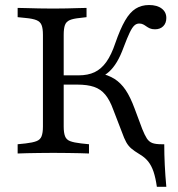

<svg xmlns="http://www.w3.org/2000/svg" viewBox="-20 -602 699 753"><path d="M180.6 -2.4Q157.3 -2.4 132.7 -2Q108.1 -1.6 86.3 -1.2Q64.5 -0.8 49.2 0V-36.3L80.6 -39.5Q108.1 -42.7 123 -48.4Q137.9 -54 143.1 -67.7Q148.4 -81.5 148.4 -105.6V-465.3Q148.4 -490.3 143.1 -503.6Q137.9 -516.9 123 -523Q108.1 -529 80.6 -531.5L49.2 -534.7V-571Q64.5 -571 86.3 -570.2Q108.1 -569.4 132.7 -569Q157.3 -568.5 180.6 -568.5H188.7H196.8Q218.5 -568.5 241.5 -569Q264.5 -569.4 284.7 -570.2Q304.8 -571 319.4 -571V-534.7L292.7 -531.5Q266.9 -529 253.2 -523Q239.5 -516.9 234.7 -503.6Q229.8 -490.3 229.8 -465.3V-105.6Q229.8 -81.5 235.1 -67.7Q240.3 -54 255.2 -48.4Q270.2 -42.7 298.4 -39.5L329 -36.3V0Q313.7 -0.8 292.3 -1.2Q271 -1.6 246.4 -2Q221.8 -2.4 197.6 -2.4H188.7ZM595.2 130.6Q590.3 96 582.3 71.8Q574.2 47.6 560.9 31Q547.6 14.5 526.6 2.4Q506.5 -9.7 494.8 -19.8Q483.1 -29.8 475 -44.4Q466.9 -58.9 458.1 -83.9L424.2 -171.8Q410.5 -209.7 392.7 -231Q375 -252.4 348.8 -261.3Q322.6 -270.2 283.1 -270.2H210.5V-306.5H287.9Q325 -306.5 351.2 -319Q377.4 -331.5 397.2 -359.3Q416.9 -387.1 432.3 -433.1Q451.6 -488.7 470.6 -521.4Q489.5 -554 512.1 -568.1Q534.7 -582.3 564.5 -582.3Q596 -582.3 614.1 -568.5Q632.3 -554.8 632.3 -531.5Q632.3 -511.3 620.2 -499.2Q608.1 -487.1 587.9 -487.1Q575.8 -487.1 567.7 -490.7Q559.7 -494.4 553.6 -498.8Q547.6 -503.2 541.1 -506.5Q534.7 -509.7 525.8 -509.7Q515.3 -509.7 506.9 -502Q498.4 -494.4 488.7 -474.2Q479 -454 465.3 -417.7Q452.4 -382.3 438.3 -358.9Q424.2 -335.5 407.7 -320.6Q391.1 -305.6 369.4 -296.8L366.9 -316.1Q404.8 -308.1 429.4 -292.3Q454 -276.6 472.6 -249.2Q491.1 -221.8 508.1 -175.8L537.9 -96Q547.6 -71.8 556 -58.9Q564.5 -46 577.4 -41.1Q590.3 -36.3 613.7 -36.3H624.2Q624.2 4 626.2 45.2Q628.2 86.3 632.3 130.6Z"/></svg>

Font: Playfair 9pt
Style: Regular
Weight: 400
Designer: Claus Eggers Sørensen
Foundry: Claus Eggers Sørensen
Version: Version 2.203